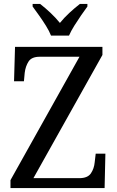

<svg xmlns="http://www.w3.org/2000/svg" viewBox="-20 -951 592 971"><path d="M33 0V-40L382 -664H181Q140 -664 124.5 -640Q109 -616 105 -583L101 -540H51L56 -714H498V-673L149 -50H381Q423 -50 439.5 -74Q456 -98 459 -131L464 -174H513L509 0ZM238 -771Q229 -794 212.5 -820.5Q196 -847 177.5 -873Q159 -899 145 -918V-931H183Q209 -911 235.5 -886Q262 -861 283 -835Q304 -861 331 -886Q358 -911 384 -931H422V-918Q408 -899 390 -873Q372 -847 355.5 -820.5Q339 -794 329 -771Z"/></svg>

Font: Noto Serif Myanmar SemCond
Style: Regular
Weight: 400
Width: 4
Designer: Ben Mitchell and the Monotype Design Team
Foundry: Monotype Imaging Inc.
Version: Version 2.106; ttfautohint (v1.8.4.7-5d5b)